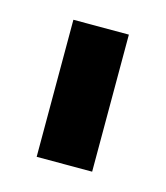

<svg xmlns="http://www.w3.org/2000/svg" viewBox="-54 -725 294 341"><g transform="rotate(15 93.0 -555.0)"><path d="M144 -429H42V-681H144Z"/></g></svg>

Font: Hind Jalandhar SemiBold
Style: Regular
Weight: 600
Designer: Namrata Goyal
Foundry: Indian Type Foundry
Version: Version 0.702;PS 1.0;hotconv 1.0.81;makeotf.lib2.5.63406